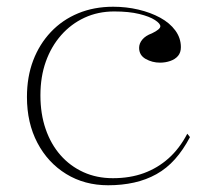

<svg xmlns="http://www.w3.org/2000/svg" viewBox="-20 -535 644 570"><path d="M301 15Q231 15 176.5 -18.5Q122 -52 91 -111Q60 -170 60 -247Q60 -307 78.5 -355.5Q97 -404 131 -440Q165 -476 212 -495.5Q259 -515 316 -515Q355 -515 391 -506.5Q427 -498 455.5 -482.5Q484 -467 500.5 -444.5Q517 -422 517 -395Q517 -379 508.5 -369Q500 -359 485.5 -354Q471 -349 455 -349Q432 -349 412.5 -360Q393 -371 393 -393Q393 -406 402.5 -417.5Q412 -429 431 -436Q456 -448 456 -457Q456 -465 440 -475.5Q424 -486 393.5 -493.5Q363 -501 319 -501Q271 -501 231 -482.5Q191 -464 161.5 -430.5Q132 -397 116 -352Q100 -307 100 -252Q100 -197 115.5 -152Q131 -107 159.5 -74.5Q188 -42 227.5 -24Q267 -6 315 -6Q366 -6 407 -21Q448 -36 480.5 -65Q513 -94 536 -138L544 -128Q524 -90 499.5 -62.5Q475 -35 444.5 -18Q414 -1 378 7Q342 15 301 15Z"/></svg>

Font: Kalnia Thin ExtraLight
Style: Regular
Weight: 250
Version: Version 1.105